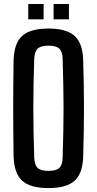

<svg xmlns="http://www.w3.org/2000/svg" viewBox="-20 -954 497 982"><path d="M228 8Q134.5 8 93 -30Q51.5 -68 49.5 -156Q48.5 -224 48 -284Q47.5 -344 47.5 -401.5Q47.5 -459 48 -518.5Q48.5 -578 49.5 -644.5Q51.5 -732 93 -770Q134.5 -808 228 -808Q320.5 -808 362 -770Q403.5 -732 405.5 -644.5Q407.5 -577.5 408.5 -518Q409.5 -458.5 409.5 -401Q409.5 -343.5 408.5 -283.8Q407.5 -224 405.5 -156Q403.5 -68 362 -30Q320.5 8 228 8ZM228 -80Q267.5 -80 283.8 -95.5Q300 -111 300.5 -150.5Q302.5 -219 303.8 -280.2Q305 -341.5 305 -400.2Q305 -459 303.8 -520.2Q302.5 -581.5 300.5 -650Q300 -689 283.8 -704.8Q267.5 -720.5 228 -720.5Q188.5 -720.5 172.2 -704.8Q156 -689 155 -650Q152.5 -582.5 151.5 -521.8Q150.5 -461 150.5 -402.2Q150.5 -343.5 151.5 -281.8Q152.5 -220 155 -150.5Q156 -111 172.2 -95.5Q188.5 -80 228 -80ZM254 -855V-933.5H332.5V-855ZM124.5 -855V-933.5H203V-855Z"/></svg>

Font: Big Shoulders Medium
Style: Regular
Weight: 500
Designer: Patric King
Foundry: XO Type Co
Version: Version 2.002